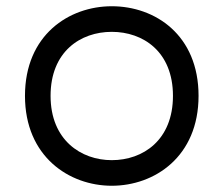

<svg xmlns="http://www.w3.org/2000/svg" viewBox="-20 -575 716 615"><path d="M338 20C475 20 616 -73 616 -268C616 -463 477 -555 338 -555C201 -555 60 -463 60 -268C60 -73 202 20 338 20ZM338 -62C240 -62 142 -126 142 -268C142 -410 238 -473 338 -473C438 -473 534 -410 534 -268C534 -126 438 -62 338 -62Z"/></svg>

Font: Fabada
Style: Regular
Weight: 400
Designer: deFharo
Foundry: deFharo.com
Version: Version 4.000 2011 initial release